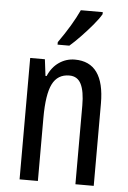

<svg xmlns="http://www.w3.org/2000/svg" viewBox="-54 -806 564 846"><g transform="rotate(5 228.0 -383.0)"><path d="M262 -547Q393 -547 393 -364V0H312V-348Q312 -411 296 -443Q280 -475 244 -475Q192 -475 169 -429Q146 -383 146 -279V0H65V-537H130L139 -464H144Q161 -504 192.5 -525.5Q224 -547 262 -547ZM366 -757Q354 -736 330 -707.5Q306 -679 279.5 -651.5Q253 -624 232 -606H180V-617Q238 -699 269 -766H366Z"/></g></svg>

Font: Noto Sans ExtraCondensed
Style: Regular
Weight: 400
Width: 2
Designer: Monotype Design Team
Foundry: Monotype Imaging Inc.
Version: Version 2.013; ttfautohint (v1.8.4.7-5d5b)